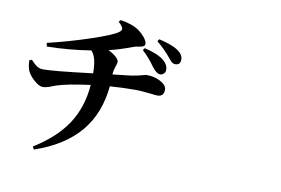

<svg xmlns="http://www.w3.org/2000/svg" viewBox="-85 -930 1671 1143"><g transform="rotate(10 750.0 -358.5)"><path d="M181.6 65.4 171.9 48.8Q305.7 -34.2 371.6 -135.3Q437.5 -236.3 448.2 -372.1Q312.5 -354.5 246.1 -333Q239.3 -330.1 225.6 -325.2Q190.4 -310.5 168.9 -310.5Q145.5 -310.5 114.3 -338.9Q86.9 -363.3 74.2 -389.6Q63.5 -415 62.5 -453.1L77.1 -459Q100.6 -433.6 116.7 -423.8Q132.8 -414.1 153.3 -414.1Q216.8 -414.1 430.7 -440.4Q444.3 -441.4 450.2 -442.4Q450.2 -542 416 -575.2Q283.2 -553.7 151.4 -551.8L146.5 -573.2Q270.5 -602.5 397.5 -644.5Q529.3 -688.5 561.5 -712.9Q577.1 -724.6 574.2 -736.3Q571.3 -749 546.9 -771.5L556.6 -783.2Q627 -773.4 670.9 -743.2Q692.4 -727.5 708 -708Q726.6 -685.5 726.6 -668.9Q726.6 -657.2 713.9 -652.3Q706.1 -648.4 685.5 -645.5Q668 -642.6 660.2 -639.6Q574.2 -607.4 516.6 -594.7Q544.9 -581.1 564.5 -563.5Q582 -546.9 582 -536.1Q582 -525.4 576.2 -509.8Q566.4 -484.4 564.5 -456.1Q647.5 -464.8 675.8 -468.8Q713.9 -474.6 748 -484.4Q760.7 -488.3 765.6 -488.3Q812.5 -488.3 849.6 -468.8Q888.7 -448.2 888.7 -419.9Q888.7 -378.9 848.6 -378.9Q839.8 -378.9 809.6 -382.8Q752 -389.6 717.8 -389.6Q640.6 -389.6 561.5 -383.8Q545.9 -218.8 454.1 -108.4Q359.4 4.9 181.6 65.4ZM843.8 -505.9Q823.2 -505.9 797.9 -538.1Q796.9 -540 793.9 -543Q756.8 -595.7 717.8 -629.9L726.6 -643.6Q809.6 -624 845.7 -593.8Q875 -569.3 875 -538.1Q875 -524.4 865.7 -515.1Q856.4 -505.9 843.8 -505.9ZM921.9 -581.1Q910.2 -581.1 900.4 -588.9Q894.5 -593.8 879.9 -611.3Q877.9 -614.3 876 -616.2Q841.8 -658.2 793.9 -697.3L802.7 -710.9Q877.9 -693.4 916 -669.9Q953.1 -645.5 953.1 -614.3Q953.1 -581.1 921.9 -581.1Z"/></g></svg>

Font: Bpmf GenYo Min B
Style: B
Weight: 700
Foundry: But Ko
Version: Version 1.320